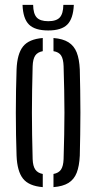

<svg xmlns="http://www.w3.org/2000/svg" viewBox="-20 -762 395 788"><path d="M48 -123Q46.5 -163.5 45.8 -208.2Q45 -253 45 -299.2Q45 -345.5 45.8 -390.5Q46.5 -435.5 48 -477Q50.5 -541 74.5 -571.2Q98.5 -601.5 155.5 -606V-552Q134 -548 124.5 -533.8Q115 -519.5 114 -490.5Q112.5 -437.5 111.8 -391Q111 -344.5 111 -299.8Q111 -255 111.8 -208.5Q112.5 -162 114 -109Q115 -80.5 124.8 -66.2Q134.5 -52 155.5 -48V6Q98.5 1.5 74.5 -28.8Q50.5 -59 48 -123ZM199.5 6V-48Q221 -52 230.5 -66.2Q240 -80.5 241 -109Q242.5 -162.5 243.5 -209Q244.5 -255.5 244.5 -300Q244.5 -344.5 243.5 -391Q242.5 -437.5 241 -490.5Q240 -520 230.8 -534.2Q221.5 -548.5 199.5 -552V-606Q238 -603 261 -588.5Q284 -574 294.8 -546.8Q305.5 -519.5 307.5 -477Q308.5 -436.5 309.2 -391.5Q310 -346.5 310 -300.5Q310 -254.5 309.2 -209.2Q308.5 -164 307.5 -123Q305.5 -80.5 294.8 -53Q284 -25.5 261 -11.2Q238 3 199.5 6ZM178 -637Q123.5 -637 99 -661.2Q74.5 -685.5 72.5 -742H116Q116.5 -706 130.5 -690.5Q144.5 -675 178 -675Q211.5 -675 225.5 -690.5Q239.5 -706 240 -742H283Q280.5 -685.5 256.2 -661.2Q232 -637 178 -637Z"/></svg>

Font: Big Shoulders Stencil Display Thin
Style: Regular
Weight: 400
Version: Version 2.001